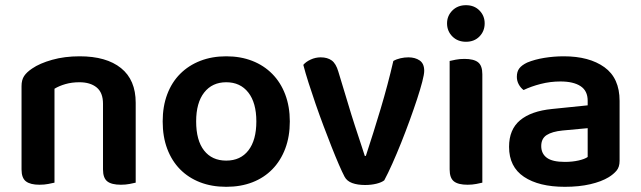

<svg xmlns="http://www.w3.org/2000/svg" viewBox="-20 -705 2469 740"><path d="M377 -305Q377 -348 352.5 -368Q328 -388 286 -388Q257 -388 232.5 -381Q208 -374 190 -363V-1Q181 1 166 4Q151 7 132 7Q97 7 80 -6Q63 -19 63 -52V-373Q63 -397 73 -412Q83 -427 104 -441Q133 -461 181 -474.5Q229 -488 287 -488Q390 -488 446.5 -442.5Q503 -397 503 -309V-1Q495 1 479.5 4Q464 7 446 7Q410 7 393.5 -6Q377 -19 377 -52V-305Z M852 15Q796 15 751 -2.5Q706 -20 674 -52.5Q642 -85 624.5 -131.5Q607 -178 607 -237Q607 -295 624.5 -341.5Q642 -388 674.5 -420.5Q707 -453 752 -470.5Q797 -488 852 -488Q907 -488 952 -470.5Q997 -453 1029.5 -420Q1062 -387 1079.5 -340.5Q1097 -294 1097 -237Q1097 -179 1079.5 -132.5Q1062 -86 1030 -53Q998 -20 953 -2.5Q908 15 852 15ZM736 -237Q736 -164 766.5 -125Q797 -86 852 -86Q907 -86 937.5 -125.5Q968 -165 968 -237Q968 -309 937 -348.5Q906 -388 852 -388Q798 -388 767 -348.5Q736 -309 736 -237Z M1615 -432Q1615 -419 1607.5 -390Q1600 -361 1587.5 -323Q1575 -285 1559 -241Q1543 -197 1526 -154.5Q1509 -112 1492 -74Q1475 -36 1461 -10Q1451 -2 1431 3Q1411 8 1387 8Q1358 8 1337.5 0.5Q1317 -7 1308 -24Q1299 -41 1286 -71Q1273 -101 1258 -139Q1243 -177 1227 -219.5Q1211 -262 1196.5 -304Q1182 -346 1169.5 -385Q1157 -424 1149 -455Q1159 -467 1177.5 -475.5Q1196 -484 1216 -484Q1242 -484 1258.5 -472Q1275 -460 1284 -429L1334 -264Q1340 -244 1347.5 -221.5Q1355 -199 1362 -177.5Q1369 -156 1375.5 -136.5Q1382 -117 1386 -104H1390Q1419 -192 1447 -285.5Q1475 -379 1496 -470Q1508 -477 1523.5 -480.5Q1539 -484 1554 -484Q1580 -484 1597.5 -472Q1615 -460 1615 -432Z M1713 -470Q1721 -472 1736.5 -475Q1752 -478 1770 -478Q1806 -478 1822.5 -465Q1839 -452 1839 -419V-1Q1831 1 1815.5 4Q1800 7 1782 7Q1746 7 1729.5 -6Q1713 -19 1713 -52ZM1776 -685Q1808 -685 1828 -664.5Q1848 -644 1848 -615Q1848 -585 1828 -564.5Q1808 -544 1776 -544Q1744 -544 1723.5 -564.5Q1703 -585 1703 -615Q1703 -644 1723.5 -664.5Q1744 -685 1776 -685Z M2245 -100V-211L2148 -202Q2108 -198 2087 -184.5Q2066 -171 2066 -142Q2066 -113 2087.5 -97Q2109 -81 2157 -81Q2186 -81 2210 -86.5Q2234 -92 2245 -100ZM2368 -316V-85Q2368 -61 2356 -47Q2344 -33 2326 -22Q2298 -5 2255 5Q2212 15 2157 15Q2057 15 1999.5 -23.5Q1942 -62 1942 -139Q1942 -206 1984.5 -241.5Q2027 -277 2108 -285L2245 -299V-317Q2245 -355 2217.5 -373Q2190 -391 2140 -391Q2101 -391 2064 -381.5Q2027 -372 1998 -358Q1987 -366 1979.5 -379.5Q1972 -393 1972 -409Q1972 -429 1981.5 -441.5Q1991 -454 2012 -464Q2041 -476 2078 -482Q2115 -488 2153 -488Q2251 -488 2309.5 -446Q2368 -404 2368 -316Z"/></svg>

Font: Baloo 2 Latin SemiBold
Style: Regular
Weight: 400
Designer: Sarang Kulkarni and Ek Type
Foundry: Ek Type
Version: Version 1.001